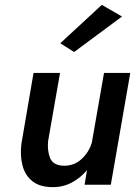

<svg xmlns="http://www.w3.org/2000/svg" viewBox="-20 -760 568 790"><path d="M178 -180 227 -460H118L68 -168Q62 -118 73 -77.5Q84 -37 114.5 -13.5Q145 10 197 10Q241 10 276.5 -9.5Q312 -29 338 -60L328 0H436L516 -460H408L358 -174Q347 -135 316 -106Q285 -77 241 -78Q198 -80 186 -110Q174 -140 178 -180ZM482 -692 399 -740 228 -582 285 -546Z"/></svg>

Font: Jost* 500 Medium Italic
Style: Italic
Weight: 500
Italic angle: -10°
Version: Version 3.200; ttfautohint (v0.97) -l 8 -r 50 -G 200 -x 14 -